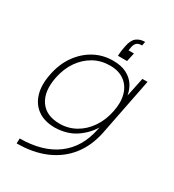

<svg xmlns="http://www.w3.org/2000/svg" viewBox="-211 -815 1024 1132"><g transform="rotate(30 301.0 -248.5)"><path d="M341 -546Q342 -567 344.5 -584.5Q347 -602 350 -616Q359 -662 382 -679.5Q405 -697 439 -697L434 -670Q409 -670 398 -659.5Q387 -649 383 -629L379 -605H416L403 -546ZM534 -500H569L492 -110Q472 -11 417.5 58Q363 127 278 163.5Q193 200 82 200L83 166Q238 165 333 94.5Q428 24 455 -110L460 -135L463 -134Q431 -76 372.5 -35.5Q314 5 230 7Q160 7 114.5 -24.5Q69 -56 51.5 -114Q34 -172 50 -250Q65 -328 105.5 -385.5Q146 -443 204 -475Q262 -507 332 -507Q388 -507 424.5 -488Q461 -469 481 -438.5Q501 -408 507 -371ZM88 -250Q68 -147 109.5 -87Q151 -27 243 -27Q301 -27 350.5 -55Q400 -83 434.5 -133.5Q469 -184 482 -250Q496 -317 481.5 -367Q467 -417 428.5 -445Q390 -473 331 -473Q270 -473 220.5 -445.5Q171 -418 136.5 -368.5Q102 -319 88 -250Z"/></g></svg>

Font: Albert Sans ExtraLight
Style: Italic
Weight: 250
Italic angle: -11.25°
Designer: Andreas Rasmussen
Foundry: a.Foundry
Version: Version 1.025